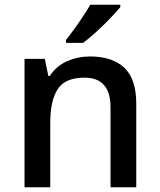

<svg xmlns="http://www.w3.org/2000/svg" viewBox="-20 -786 671 806"><path d="M358 -549Q451 -549 501.5 -502Q552 -455 552 -351V0H444V-335Q444 -460 335 -460Q253 -460 222 -411.5Q191 -363 191 -271V0H83V-539H168L183 -467H189Q216 -509 261.5 -529Q307 -549 358 -549ZM485 -756Q470 -738 442.5 -709Q415 -680 384 -652Q353 -624 329 -606H257V-618Q272 -637 291 -663Q310 -689 328 -716.5Q346 -744 359 -766H485Z"/></svg>

Font: Noto Kufi Arabic Medium
Style: Regular
Weight: 500
Designer: Monotype Design Team, David Williams, Khaled Hosny
Foundry: Google LLC
Version: Version 2.109; ttfautohint (v1.8.4.7-5d5b)